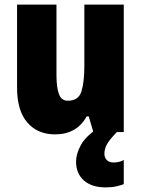

<svg xmlns="http://www.w3.org/2000/svg" viewBox="-20 -573 611 833"><path d="M517 -553V0H385L365 -68H356Q313 10 219 10Q143 10 98.5 -41.5Q54 -93 54 -193V-553H225V-248Q225 -192 236 -164Q247 -136 274 -136Q321 -136 333.5 -177Q346 -218 346 -289V-553ZM433 94Q433 111 443.5 121.5Q454 132 473 132Q486 132 497.5 129Q509 126 517 121V226Q504 231 484.5 235.5Q465 240 439 240Q378 240 344 210Q310 180 310 128Q310 95 330.5 57Q351 19 407 -19L487 0Q455 33 444 53Q433 73 433 94Z"/></svg>

Font: Noto Sans Lao Looped Condensed Black
Style: Regular
Weight: 900
Width: 3
Designer: Mark Frömberg, Ben Mitchell
Foundry: The Fontpad Ltd
Version: Version 1.002; ttfautohint (v1.8.4.7-5d5b)